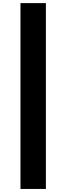

<svg xmlns="http://www.w3.org/2000/svg" viewBox="-20 -982 428 1236"><path d="M275.4 -961.9H111.8V234.4H275.4Z"/></svg>

Font: Inter ExtraBold
Style: Regular
Weight: 800
Designer: Rasmus Andersson
Foundry: rsms
Version: Version 4.001;git-9221beed3